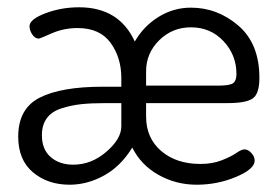

<svg xmlns="http://www.w3.org/2000/svg" viewBox="-20 -500 768 527"><path d="M504 -479Q577 -479 634.5 -429.5Q692 -380 692 -286Q692 -243 674 -230Q656 -217 605 -217H381V-180Q381 -121 422.5 -85.5Q464 -50 530 -50Q563 -50 588.5 -60Q614 -70 628.5 -80Q643 -90 651 -90Q661 -90 670 -80Q679 -70 679 -59Q679 -36 628 -14.5Q577 7 520 7Q463 7 415 -20Q367 -47 343 -95Q312 -44 266 -18.5Q220 7 171 7Q111 7 70.5 -27Q30 -61 30 -125Q30 -202 89 -232Q148 -262 262 -262H313V-286Q313 -342 283.5 -382.5Q254 -423 193 -423Q155 -423 122 -408.5Q89 -394 87 -394Q76 -394 68.5 -405.5Q61 -417 61 -428Q61 -447 104.5 -463.5Q148 -480 197 -480Q307 -480 350 -386Q374 -428 415 -453.5Q456 -479 504 -479ZM381 -265H579Q610 -265 619.5 -271.5Q629 -278 629 -297Q629 -349 593.5 -387Q558 -425 504 -425Q453 -425 417 -389.5Q381 -354 381 -304ZM313 -153V-217H270Q230 -217 202.5 -214Q175 -211 148.5 -202.5Q122 -194 108.5 -175.5Q95 -157 95 -129Q95 -90 119 -69Q143 -48 181 -48Q231 -48 272 -83.5Q313 -119 313 -153Z"/></svg>

Font: Dosis
Style: Regular
Weight: 400
Designer: Edgar Tolentino, Pablo Impallari, Igino Marini
Foundry: Edgar Tolentino, Pablo Impallari, Igino Marini
Version: Version 1.007